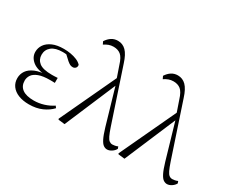

<svg xmlns="http://www.w3.org/2000/svg" viewBox="-123 -1177 1861 1568"><g transform="rotate(30 808.0 -393.0)"><path d="M239 14Q182 14 139.5 -3Q97 -20 74 -51.5Q51 -83 51 -125Q51 -164 72.5 -195.5Q94 -227 140 -246.5Q186 -266 259 -267V-259Q161 -262 116 -298Q71 -334 71 -385Q71 -422 92 -453Q113 -484 155.5 -503Q198 -522 262 -522Q295 -522 327 -516.5Q359 -511 386.5 -499.5Q414 -488 431 -469Q434 -450 423.5 -439Q413 -428 398 -428Q383 -428 372 -433.5Q361 -439 344 -453L289 -504L343 -502L347 -485Q322 -490 305 -492.5Q288 -495 268 -495Q198 -495 162.5 -466Q127 -437 127 -390Q127 -344 162 -316.5Q197 -289 282 -289Q293 -289 305.5 -289.5Q318 -290 336 -291V-244Q318 -245 309.5 -245Q301 -245 293 -245Q224 -245 185 -230Q146 -215 129.5 -191Q113 -167 113 -138Q113 -87 149.5 -60Q186 -33 258 -33Q305 -33 350.5 -47Q396 -61 435 -87L448 -70Q414 -33 361 -9.5Q308 14 239 14Z M513 1 509 -6 761 -544 784 -489 573 8ZM976 14Q959 14 942.5 3Q926 -8 909.5 -40.5Q893 -73 874 -137L772 -487L769 -490L719 -635Q700 -697 673 -718.5Q646 -740 605 -740Q580 -740 559.5 -732Q539 -724 519 -711L507 -736Q527 -767 553 -783.5Q579 -800 612 -800Q657 -800 689 -768Q721 -736 744 -663L912 -159Q928 -112 940 -87Q952 -62 965 -52.5Q978 -43 994 -43Q1003 -43 1017 -45.5Q1031 -48 1044 -54L1051 -35Q1041 -15 1019 -0.5Q997 14 976 14Z M1078 1 1074 -6 1326 -544 1349 -489 1138 8ZM1541 14Q1524 14 1507.5 3Q1491 -8 1474.5 -40.5Q1458 -73 1439 -137L1337 -487L1334 -490L1284 -635Q1265 -697 1238 -718.5Q1211 -740 1170 -740Q1145 -740 1124.5 -732Q1104 -724 1084 -711L1072 -736Q1092 -767 1118 -783.5Q1144 -800 1177 -800Q1222 -800 1254 -768Q1286 -736 1309 -663L1477 -159Q1493 -112 1505 -87Q1517 -62 1530 -52.5Q1543 -43 1559 -43Q1568 -43 1582 -45.5Q1596 -48 1609 -54L1616 -35Q1606 -15 1584 -0.5Q1562 14 1541 14Z"/></g></svg>

Font: Noto Serif HK
Style: Regular
Weight: 200
Designer: Ryoko NISHIZUKA 西塚涼子 (kana & ideographs); Frank Grießhammer (Latin, Greek & Cyrillic); Wenlong ZHANG 张文龙 (bopomofo); San
Foundry: Adobe
Version: Version 2.001;hotconv 1.1.0;makeotfexe 2.6.0